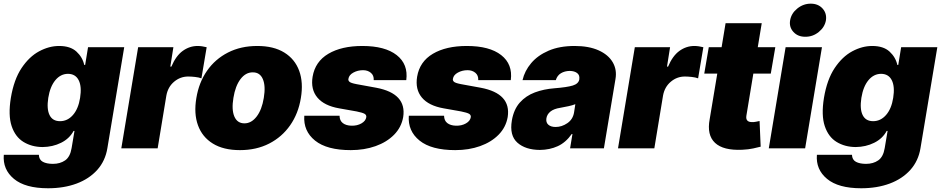

<svg xmlns="http://www.w3.org/2000/svg" viewBox="-40 -801 5083 1037"><path d="M219.7 215.8Q96.2 215.8 35.2 165Q-25.9 114.3 -19.5 35.2H169.9Q170.9 62 191.4 73Q211.9 84 246.1 84Q284.7 84 311.8 65.2Q338.9 46.4 346.7 -1L362.3 -93.8H357.4Q335 -52.2 289.8 -29.8Q244.6 -7.3 189.5 -6.8Q131.3 -7.3 86.9 -34.4Q42.5 -61.5 22.9 -119.9Q3.4 -178.2 18.6 -272.5Q35.2 -371.6 76.4 -433.3Q117.7 -495.1 171.4 -523.9Q225.1 -552.7 279.3 -552.7Q339.8 -552.7 372.8 -522.5Q405.8 -492.2 415 -450.2H419.9L435.5 -545.9H630.9L540 -1Q528.8 67.9 485.4 116.5Q441.9 165 373.8 190.4Q305.7 215.8 219.7 215.8ZM284.2 -146.5Q324.7 -146.5 354 -179.9Q383.3 -213.4 392.6 -272.5Q402.3 -333.5 385 -367.7Q367.7 -401.9 327.1 -402.3Q287.1 -401.9 258.8 -367.7Q230.5 -333.5 220.7 -272.5Q211.4 -211.9 227.8 -179.2Q244.1 -146.5 284.2 -146.5Z M615.2 0 706.1 -545.9H896.5L879.9 -441.4H885.7Q910.2 -499.5 947 -526.1Q983.9 -552.7 1027.3 -552.7Q1040 -552.7 1052 -550.8Q1064 -548.8 1076.2 -545.9L1047.9 -377.9Q1033.7 -383.3 1012.9 -385.5Q992.2 -387.7 976.6 -387.7Q933.6 -387.7 900.1 -359.4Q866.7 -331.1 858.4 -284.2L811.5 0Z M1255.9 9.8Q1167 9.8 1109.6 -25.6Q1052.2 -61 1029.3 -124.3Q1006.3 -187.5 1020.5 -271.5Q1034.2 -355.5 1078.1 -418.7Q1122.1 -481.9 1191.4 -517.3Q1260.7 -552.7 1349.6 -552.7Q1438 -552.7 1495.4 -517.3Q1552.7 -481.9 1575.9 -418.7Q1599.1 -355.5 1585 -271.5Q1571.3 -187.5 1527.1 -124.3Q1482.9 -61 1413.8 -25.6Q1344.7 9.8 1255.9 9.8ZM1280.3 -134.8Q1317.9 -134.8 1346.2 -171.6Q1374.5 -208.5 1384.8 -272.5Q1395.5 -336.9 1379.6 -373.8Q1363.8 -410.6 1325.2 -410.2Q1287.1 -410.6 1259 -373.8Q1231 -336.9 1220.7 -272.5Q1210 -208.5 1225.8 -171.6Q1241.7 -134.8 1280.3 -134.8Z M2154.3 -368.2H1978.5Q1980 -393.6 1963.1 -407.7Q1946.3 -421.9 1920.9 -421.9Q1892.1 -421.9 1868.4 -408.9Q1844.7 -396 1841.8 -375Q1839.8 -366.7 1847.2 -359.6Q1854.5 -352.5 1884.8 -346.7L1992.2 -327.1Q2157.2 -295.9 2137.7 -168.9Q2127.9 -113.3 2088.4 -73.2Q2048.8 -33.2 1988.3 -11.7Q1927.7 9.8 1854.5 9.8Q1725.6 9.8 1661.6 -41.7Q1597.7 -93.3 1603.5 -175.8H1793.9Q1794.4 -149.4 1811.5 -136.2Q1828.6 -123 1857.4 -122.1Q1888.7 -121.1 1912.1 -134.5Q1935.5 -147.9 1938.5 -168.9Q1939.5 -180.7 1928.2 -186.8Q1917 -192.9 1885.7 -199.2L1792 -215.8Q1710.9 -230 1674.1 -274.2Q1637.2 -318.4 1648.4 -386.7Q1662.1 -468.3 1733.4 -510.5Q1804.7 -552.7 1917 -552.7Q2039.6 -552.7 2102.5 -503.4Q2165.5 -454.1 2154.3 -368.2Z M2718.8 -368.2H2543Q2544.4 -393.6 2527.6 -407.7Q2510.7 -421.9 2485.4 -421.9Q2456.5 -421.9 2432.9 -408.9Q2409.2 -396 2406.2 -375Q2404.3 -366.7 2411.6 -359.6Q2418.9 -352.5 2449.2 -346.7L2556.6 -327.1Q2721.7 -295.9 2702.1 -168.9Q2692.4 -113.3 2652.8 -73.2Q2613.3 -33.2 2552.7 -11.7Q2492.2 9.8 2418.9 9.8Q2290 9.8 2226.1 -41.7Q2162.1 -93.3 2168 -175.8H2358.4Q2358.9 -149.4 2376 -136.2Q2393.1 -123 2421.9 -122.1Q2453.1 -121.1 2476.6 -134.5Q2500 -147.9 2502.9 -168.9Q2503.9 -180.7 2492.7 -186.8Q2481.4 -192.9 2450.2 -199.2L2356.4 -215.8Q2275.4 -230 2238.5 -274.2Q2201.7 -318.4 2212.9 -386.7Q2226.6 -468.3 2297.9 -510.5Q2369.1 -552.7 2481.4 -552.7Q2604 -552.7 2667 -503.4Q2730 -454.1 2718.8 -368.2Z M2876 8.8Q2797.9 8.3 2754.4 -30.5Q2710.9 -69.3 2724.6 -150.4Q2734.9 -210.4 2767.6 -247.1Q2800.3 -283.7 2848.6 -301.8Q2897 -319.8 2954.1 -324.2Q3022.9 -329.6 3053.7 -339.1Q3084.5 -348.6 3088.9 -372.1V-374Q3091.8 -395 3077.4 -406.2Q3063 -417.5 3037.1 -418Q3009.8 -417.5 2989.7 -405.5Q2969.7 -393.6 2961.9 -368.2H2782.2Q2793.5 -418 2828.9 -460Q2864.3 -502 2923.1 -527.3Q2981.9 -552.7 3063.5 -552.7Q3140.6 -552.7 3193.1 -529.1Q3245.6 -505.4 3269.3 -464.8Q3293 -424.3 3284.2 -374L3221.7 0H3039.1L3051.8 -77.1H3047.9Q3015.6 -31.2 2972.4 -11.5Q2929.2 8.3 2876 8.8ZM2960.9 -115.2Q2994.1 -115.2 3024.2 -135.7Q3054.2 -156.2 3060.5 -193.4L3067.4 -238.3Q3051.3 -231.9 3030.5 -227.5Q3009.8 -223.1 2986.3 -218.8Q2951.2 -213.4 2932.9 -198.5Q2914.6 -183.6 2911.1 -162.1Q2907.7 -139.6 2921.6 -127.4Q2935.5 -115.2 2960.9 -115.2Z M3297.9 0 3388.7 -545.9H3579.1L3562.5 -441.4H3568.4Q3592.8 -499.5 3629.6 -526.1Q3666.5 -552.7 3710 -552.7Q3722.7 -552.7 3734.6 -550.8Q3746.6 -548.8 3758.8 -545.9L3730.5 -377.9Q3716.3 -383.3 3695.6 -385.5Q3674.8 -387.7 3659.2 -387.7Q3616.2 -387.7 3582.8 -359.4Q3549.3 -331.1 3541 -284.2L3494.1 0Z M4147.5 -545.9 4123 -403.3H4028.8L3991.2 -175.8Q3985.8 -141.1 4022.5 -141.6Q4031.2 -141.1 4043.7 -143.6Q4056.2 -146 4062.5 -147.5L4068.4 -8.8Q4053.2 -4.9 4028.1 0.7Q4002.9 6.3 3969.7 7.8Q3866.7 12.7 3821.8 -29.5Q3776.9 -71.8 3793 -157.2L3834 -403.3H3763.7L3788.1 -545.9H3857.4L3878.9 -675.8H4074.2L4052.7 -545.9Z M4112.3 0 4203.1 -545.9H4399.4L4308.6 0ZM4309.6 -602.5Q4269.5 -602.1 4245.4 -628.4Q4221.2 -654.8 4227.5 -691.4Q4233.9 -729 4266.4 -755.1Q4298.8 -781.2 4338.9 -781.2Q4378.9 -781.2 4402.6 -755.1Q4426.3 -729 4420.9 -691.4Q4414.6 -654.8 4382.3 -628.4Q4350.1 -602.1 4309.6 -602.5Z M4611.3 215.8Q4487.8 215.8 4426.8 165Q4365.7 114.3 4372.1 35.2H4561.5Q4562.5 62 4583 73Q4603.5 84 4637.7 84Q4676.3 84 4703.4 65.2Q4730.5 46.4 4738.3 -1L4753.9 -93.8H4749Q4726.6 -52.2 4681.4 -29.8Q4636.2 -7.3 4581.1 -6.8Q4522.9 -7.3 4478.5 -34.4Q4434.1 -61.5 4414.6 -119.9Q4395 -178.2 4410.2 -272.5Q4426.8 -371.6 4468 -433.3Q4509.3 -495.1 4563 -523.9Q4616.7 -552.7 4670.9 -552.7Q4731.4 -552.7 4764.4 -522.5Q4797.4 -492.2 4806.6 -450.2H4811.5L4827.1 -545.9H5022.5L4931.6 -1Q4920.4 67.9 4877 116.5Q4833.5 165 4765.4 190.4Q4697.3 215.8 4611.3 215.8ZM4675.8 -146.5Q4716.3 -146.5 4745.6 -179.9Q4774.9 -213.4 4784.2 -272.5Q4793.9 -333.5 4776.6 -367.7Q4759.3 -401.9 4718.8 -402.3Q4678.7 -401.9 4650.4 -367.7Q4622.1 -333.5 4612.3 -272.5Q4603 -211.9 4619.4 -179.2Q4635.7 -146.5 4675.8 -146.5Z"/></svg>

Font: Inter Tight Black
Style: Italic
Weight: 900
Italic angle: -9.39999°
Designer: Rasmus Andersson
Foundry: rsms
Version: Version 3.004; ttfautohint (v1.8.4.7-5d5b)